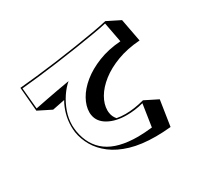

<svg xmlns="http://www.w3.org/2000/svg" viewBox="-168 -998 1336 1274"><g transform="rotate(-30 500.0 -360.5)"><path d="M799 49Q739 55 685 55Q574 55 493 31Q412 7 357.5 -34.5Q303 -76 272.5 -128.5Q242 -181 233 -238Q230 -261 230 -284Q230 -331 242.5 -376Q255 -421 277 -459L182 -440L82 -490L66 -674Q123 -679 199 -687.5Q275 -696 358 -707Q441 -718 521 -730.5Q601 -743 667.5 -754.5Q734 -766 775 -776L875 -726L908 -551Q810 -544 733 -515Q656 -486 602 -443.5Q548 -401 519.5 -352Q491 -303 491 -255Q491 -250 491.5 -244.5Q492 -239 493 -234Q497 -205 518 -181Q548 -175 584 -175Q651 -175 729 -196L829 -146ZM716 -181Q682 -172 649.5 -168Q617 -164 588 -164Q505 -164 448.5 -195.5Q392 -227 383 -282Q382 -287 381.5 -292.5Q381 -298 381 -304Q381 -352 409.5 -403Q438 -454 492 -498Q546 -542 622.5 -572.5Q699 -603 795 -610L766 -763Q728 -754 663.5 -743Q599 -732 520.5 -720Q442 -708 360.5 -697Q279 -686 205 -677.5Q131 -669 76 -664L91 -502Q141 -512 182.5 -520Q224 -528 267.5 -536Q311 -544 365 -553Q332 -525 303.5 -482.5Q275 -440 257 -389.5Q239 -339 239 -285Q239 -274 240.5 -262.5Q242 -251 243 -240Q263 -123 345.5 -63Q428 -3 582 -3Q607 -3 634 -5Q661 -7 690 -10Z"/></g></svg>

Font: Rampart One
Style: Regular
Weight: 400
Designer: Fontworks Inc.
Foundry: Fontworks Inc.
Version: Version 1.100